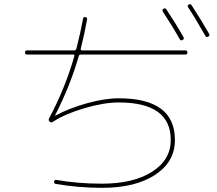

<svg xmlns="http://www.w3.org/2000/svg" viewBox="-20 -862 1040 922"><path d="M843 -674Q810 -733 762 -806Q757 -815 765 -820Q774 -825 779 -817Q826 -746 861 -684Q866 -675 857 -670Q848 -665 843 -674ZM900 -837Q948 -763 984 -700Q989 -691 980 -686Q971 -681 966 -690Q916 -778 884 -826Q878 -835 886 -840Q895 -845 900 -837ZM110 -600Q100 -600 100 -610Q100 -620 110 -620H337Q345 -620 347 -629Q366 -702 379 -773Q381 -782 390 -780Q400 -778 398 -768Q385 -696 368 -629Q366 -620 374 -620H870Q880 -620 880 -610Q880 -600 870 -600H368Q360 -600 358 -592Q318 -452 245 -309V-307H247Q311 -342 397 -366Q483 -390 550 -390Q820 -390 820 -190Q820 -85 725 -22.5Q630 40 470 40Q357 40 247 21Q238 19 240 10Q242 0 251 2Q353 20 470 20Q620 20 710 -37Q800 -94 800 -190Q800 -370 550 -370Q479 -370 385.5 -342.5Q292 -315 234 -277Q225 -271 218 -278Q211 -285 216 -294Q295 -443 337 -593Q339 -600 331 -600Z"/></svg>

Font: Rounded Mplus 1c Thin
Style: Regular
Weight: 250
Version: Version 1.059.20150529